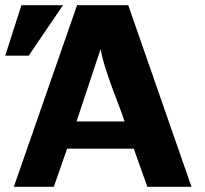

<svg xmlns="http://www.w3.org/2000/svg" viewBox="-33 -715 786 735"><path d="M-13 -502 49 -695H208L77 -502ZM20 0 262 -695H458L700 0H531L479 -146H224L173 0ZM260 -250H444Q435 -278 412 -337.5Q389 -397 374 -443.5Q359 -490 352 -527Z"/></svg>

Font: Coval
Style: Black
Weight: 1000
Foundry: Context Ltd
Version: Version 001.000